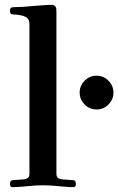

<svg xmlns="http://www.w3.org/2000/svg" viewBox="-20 -773 492 799"><path d="M332 -338.4Q311.5 -359.4 311.5 -387.7Q311.5 -416 332 -437Q352.5 -458 381.8 -458Q411.1 -458 431.6 -437Q452.1 -416 452.1 -387.7Q452.1 -359.4 431.6 -338.4Q411.1 -317.4 381.8 -317.4Q352.5 -317.4 332 -338.4ZM21.5 -7.8Q21.5 -23.4 35.2 -23.4L77.1 -26.4Q88.9 -27.3 95.7 -32.2Q102.5 -37.1 102.5 -49.8V-668Q102.5 -683.6 98.6 -690.9Q94.7 -698.2 85.9 -703.1Q70.3 -710.9 38.1 -712.9Q31.2 -712.9 28.3 -713.9Q25.4 -714.8 23.4 -717.8Q21.5 -720.7 21.5 -726.6Q21.5 -736.3 24.9 -739.7Q28.3 -743.2 37.1 -743.2Q72.3 -743.2 117.2 -748Q175.8 -752.9 193.4 -752.9Q203.1 -752.9 208 -748.5Q212.9 -744.1 213.9 -739.3Q214.8 -734.4 214.8 -724.6V-49.8Q214.8 -37.1 221.7 -32.2Q228.5 -27.3 240.2 -26.4L282.2 -23.4Q295.9 -23.4 295.9 -7.8Q295.9 5.9 285.2 5.9Q265.6 5.9 225.6 2Q189.5 -2 159.2 -2Q128.9 -2 91.8 2Q51.8 5.9 31.2 5.9Q21.5 5.9 21.5 -7.8Z"/></svg>

Font: Monomakh Unicode TT
Style: Medium
Weight: 500
Designer: Alexey Kryukov, Aleksandr Andreev
Version: Version 1.1